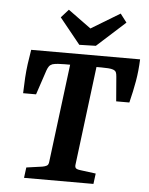

<svg xmlns="http://www.w3.org/2000/svg" viewBox="-54 -812 664 857"><g transform="rotate(5 278.0 -384.0)"><path d="M86 0 92 -47 163 -57Q175 -59 183 -63.5Q191 -68 192 -83L247 -521H223Q207 -521 193 -520Q179 -519 168 -516Q158 -512 153 -505Q148 -498 144 -487L107 -376H49Q50 -414 52 -445.5Q54 -477 58 -507Q62 -537 68 -572H556Q554 -520 546 -474Q538 -428 525 -376H466L457 -486Q456 -499 453 -505.5Q450 -512 440 -516Q432 -519 418 -520Q404 -521 388 -521H365L310 -81Q308 -69 312.5 -63.5Q317 -58 334 -56L403 -47L397 0ZM481 -730 354 -615 280 -613 187 -728 220 -765 323 -690 452 -768Z"/></g></svg>

Font: Rasa SemiBold
Style: Italic
Weight: 600
Italic angle: -7.10001°
Designer: Anna Giedrys (Yrsa+Rasa design), David Brezina (Yrsa art-direction, Rasa art-direction, design)
Foundry: Rosetta Type Foundry
Version: Version 2.004